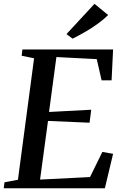

<svg xmlns="http://www.w3.org/2000/svg" viewBox="-28 -1008 660 1028"><path d="M-8 0 -4 -32 68 -45.5 154.5 -696 88 -709.5 92 -743H577.5L569.5 -578H516L490 -691.5L274 -702.5L234.5 -408.5L460.5 -420.5L451.5 -351L229 -360.5L186.5 -46.5L454 -60L520 -194.5L577.5 -184.5L533.5 0ZM360.5 -801 328 -825.5 478 -987.5 551 -927.5Q526.5 -903 493.2 -879.2Q460 -855.5 425 -835.5Q390 -815.5 360.5 -801Z"/></svg>

Font: Merriweather 72pt Medium
Style: Italic
Weight: 500
Italic angle: -7.8°
Version: Version 2.101